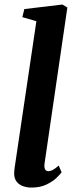

<svg xmlns="http://www.w3.org/2000/svg" viewBox="-20 -838 344 868"><path d="M181.5 -99.5Q179 -82.5 183.5 -73.2Q188 -64 198.5 -64Q206.5 -64 216.8 -68.8Q227 -73.5 245.5 -89.5L258.5 -59Q252.5 -50.5 235.5 -34Q218.5 -17.5 190.2 -3.8Q162 10 121.5 10Q102.5 10 84.5 3.8Q66.5 -2.5 55.2 -16.8Q44 -31 44 -54.5Q44 -59.5 44.8 -66.5Q45.5 -73.5 46.2 -80.5Q47 -87.5 48 -92L144.5 -742L81 -760.5L90 -797L262 -817.5L284.5 -804Z"/></svg>

Font: Merriweather 28pt
Style: Bold Italic
Weight: 700
Italic angle: -7.8°
Version: Version 2.101